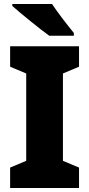

<svg xmlns="http://www.w3.org/2000/svg" viewBox="-20 -947 448 967"><path d="M242 -927H42V-917C82 -881 182 -800 228 -767H352V-781C324 -815 270 -884 242 -927ZM378 0V-103L297 -137V-577L378 -611V-714H31V-611L112 -577V-137L31 -103V0Z"/></svg>

Font: Noto Sans Thai SemCond Blk
Style: Regular
Weight: 900
Width: 4
Designer: Monotype Design Team
Foundry: Monotype Imaging Inc.
Version: Version 2.002